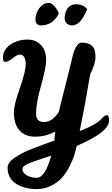

<svg xmlns="http://www.w3.org/2000/svg" viewBox="-20 -1021 767 1315"><path d="M539 -729Q587 -729 610.5 -707Q634 -685 634 -632Q634 -582 598 -514Q561 -294 526 -123Q641 -169 672 -204Q697 -233 713 -233Q727 -233 727 -195Q727 -116 506 -22Q498 12 488 44Q478 76 455.5 120Q433 164 404.5 196Q376 228 330.5 251Q285 274 231 274Q147 274 89.5 237Q32 200 32 127Q32 110 43.5 93Q55 76 81 59Q107 42 130.5 29Q154 16 198 -1Q242 -18 268.5 -28Q295 -38 346 -56L353 -58Q353 -87 358 -120Q294 -85 221 -85Q150 -85 112.5 -129Q75 -173 75 -252Q75 -301 115.5 -416.5Q156 -532 156 -580Q156 -647 115 -647Q97 -647 66.5 -622Q36 -597 16 -597Q0 -597 0 -625Q0 -679 50 -714.5Q100 -750 170 -750Q216 -750 246.5 -725Q277 -700 286.5 -671Q296 -642 296 -611Q296 -558 261.5 -436Q227 -314 227 -245Q227 -185 280 -185Q339 -185 383 -255Q397 -317 430 -444.5Q463 -572 471 -610Q496 -729 539 -729ZM383 -930Q367 -892 334.5 -869.5Q302 -847 263 -847Q223 -847 223 -887Q223 -932 250.5 -966.5Q278 -1001 312 -1001Q350 -1001 383 -930ZM230 197Q290 197 331 44Q306 53 276.5 63Q247 73 230.5 78.5Q214 84 195 91Q176 98 167 102.5Q158 107 149 113Q140 119 137 125Q134 131 134 139Q134 163 164 180Q194 197 230 197ZM577 -959Q534 -847 473 -847Q451 -847 437 -861Q423 -875 423 -894Q423 -939 444 -965.5Q465 -992 499 -992Q550 -992 577 -959Z"/></svg>

Font: LeckerliOne
Style: Regular
Weight: 400
Designer: Gesine Todt
Foundry: Gesine Todt
Version: Version 1.000